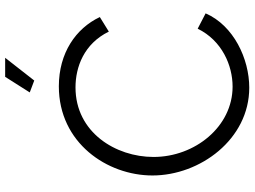

<svg xmlns="http://www.w3.org/2000/svg" viewBox="-138 -818 963 726"><g transform="rotate(-90 343.0 -455.5)"><path d="M401 -807 487 -917H415L356 -824ZM379 -714C165 -714 42 -531 42 -360C42 -180 179 6 374 6C483 6 609 -53 655 -159L597 -189C552 -97 458 -57 378 -57C227 -57 112 -199 112 -356C112 -499 205 -651 375 -651C452 -651 540 -619 586 -525L641 -559C598 -650 505 -714 379 -714Z"/></g></svg>

Font: FIGSv2-sans-serif
Style: Regular
Weight: 400
Designer: Matt McInerney, Pablo Impallari, Rodrigo Fuenzalida,Mirko Velimirovic
Foundry: Matt McInerney, Pablo Impallari, Rodrigo Fuenzalida
Version: Version 4.021;hotconv 1.0.109;makeotfexe 2.5.65596